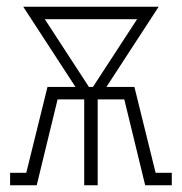

<svg xmlns="http://www.w3.org/2000/svg" viewBox="-20 -550 540 570"><path d="M10 0V-37H58L121 -292H204L49 -530H451L296 -292H379L442 -37H490V0H411L349 -255H270V0H230V-255H151L89 0ZM244 -292H256L387 -493H113Z"/></svg>

Font: Iosevka Slab Extralight
Style: Regular
Weight: 200
Monospace: yes
Designer: Belleve Invis
Foundry: Belleve Invis
Version: Version 11.1.1; ttfautohint (v1.8.3)